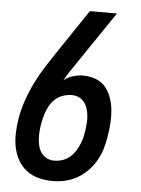

<svg xmlns="http://www.w3.org/2000/svg" viewBox="-53 -777 606 827"><g transform="rotate(5 250.0 -363.5)"><path d="M205 8Q174 8 145 0.5Q116 -7 93 -24.5Q70 -42 55.5 -67.5Q41 -93 35 -122.5Q29 -152 30 -183Q31 -214 36 -246Q43 -288 57.5 -329.5Q72 -371 92 -410.5Q112 -450 136.5 -488Q161 -526 187 -564L302 -735H419L270 -515Q255 -493 240.5 -471.5Q226 -450 214 -428Q232 -443 254.5 -449.5Q277 -456 298 -456Q327 -456 353 -446Q379 -436 395.5 -415.5Q412 -395 420.5 -369.5Q429 -344 431.5 -316Q434 -288 432 -259.5Q430 -231 425 -203Q421 -176 413 -149.5Q405 -123 391 -98.5Q377 -74 356.5 -53Q336 -32 311 -18Q286 -4 259 2Q232 8 205 8ZM206 -80Q222 -80 238 -85Q254 -90 267.5 -100Q281 -110 291 -124Q301 -138 308 -153Q315 -168 319.5 -183.5Q324 -199 326 -215L327 -217Q329 -234 330.5 -250.5Q332 -267 330.5 -283.5Q329 -300 324.5 -315Q320 -330 310.5 -342.5Q301 -355 287 -361.5Q273 -368 256 -368Q238 -368 219.5 -362Q201 -356 186 -343Q171 -330 161.5 -313Q152 -296 146 -278Q143 -267 140 -255.5Q137 -244 135 -233V-231Q132 -215 131 -198Q130 -181 131 -165Q132 -149 136.5 -133.5Q141 -118 150.5 -105.5Q160 -93 174.5 -86.5Q189 -80 206 -80Z"/></g></svg>

Font: Iosevka Semibold
Style: Italic
Weight: 600
Italic angle: -9°
Monospace: yes
Designer: Belleve Invis
Foundry: Belleve Invis
Version: Version 32.5.0; ttfautohint (v1.8.4)